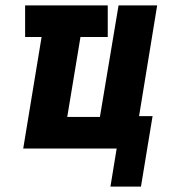

<svg xmlns="http://www.w3.org/2000/svg" viewBox="-20 -550 640 711"><path d="M502 141H389L412 0H66L134 -413H73V-530H379V-413H278L229 -117H350L419 -530H562L495 -120H545Z"/></svg>

Font: Iosevka Curly HvExObl
Style: Regular
Weight: 900
Width: 7
Italic angle: -9°
Monospace: yes
Designer: Belleve Invis
Foundry: Belleve Invis
Version: Version 11.1.0; ttfautohint (v1.8.3)